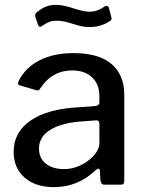

<svg xmlns="http://www.w3.org/2000/svg" viewBox="-20 -758 592 788"><path d="M202 10Q125 10 80.5 -29.5Q36 -69 36 -135Q36 -216 106.5 -264Q177 -312 307 -318L372 -323Q388 -325 388 -338V-363Q388 -412 358 -440.5Q328 -469 276 -469Q194 -469 145 -395Q142 -389 138.5 -387.5Q135 -386 128 -388L60 -408Q54 -410 54 -416Q54 -420 57 -427Q85 -481 142.5 -510.5Q200 -540 281 -540Q386 -540 438 -495Q490 -450 490 -370V-17Q490 -7 486.5 -3.5Q483 0 475 0H408Q394 0 392 -20L390 -58Q388 -66 384 -66Q381 -66 373 -60Q300 10 202 10ZM374 -264 320 -260Q237 -255 188.5 -226.5Q140 -198 140 -148Q140 -109 168 -86.5Q196 -64 243 -64Q297 -64 345 -101Q388 -136 388 -171V-249Q388 -265 374 -264ZM348 -647Q329 -647 313.5 -650.5Q298 -654 276 -661Q261 -666 245 -669.5Q229 -673 214 -673Q195 -673 182 -668Q169 -663 152 -651Q148 -648 144 -648Q139 -648 136 -657L125 -689Q124 -692 124 -696Q124 -701 129 -706Q148 -722 166.5 -730Q185 -738 210 -738Q228 -738 247.5 -733.5Q267 -729 284 -723Q290 -721 310 -715.5Q330 -710 348 -710Q379 -710 409 -731Q413 -734 418 -734Q424 -734 427 -725L437 -688Q438 -686 438 -682Q438 -676 429 -670Q393 -647 348 -647Z"/></svg>

Font: Libre Franklin Medium
Style: Regular
Weight: 500
Designer: Pablo Impallari, Rodrigo Fuenzalida
Foundry: Impallari Type
Version: Version 1.002; ttfautohint (v1.5)